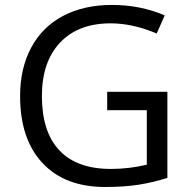

<svg xmlns="http://www.w3.org/2000/svg" viewBox="-20 -744 768 774"><path d="M412.1 -374H654.8V-26.9Q598.1 -8.8 539.6 0.5Q481 9.8 403.8 9.8Q241.7 9.8 151.4 -86.7Q61 -183.1 61 -356.9Q61 -468.3 105.7 -552Q150.4 -635.7 234.4 -679.9Q318.4 -724.1 431.2 -724.1Q545.4 -724.1 644 -682.1L611.8 -608.9Q515.1 -649.9 425.8 -649.9Q295.4 -649.9 222.2 -572.3Q148.9 -494.6 148.9 -356.9Q148.9 -212.4 219.5 -137.7Q290 -63 426.8 -63Q501 -63 571.8 -80.1V-299.8H412.1Z"/></svg>

Font: Shl
Style: Regular
Weight: 400
Foundry: Saber Rastikerdar (saber.rastikerdar@gmail.com)
Version: Version 3.4.0